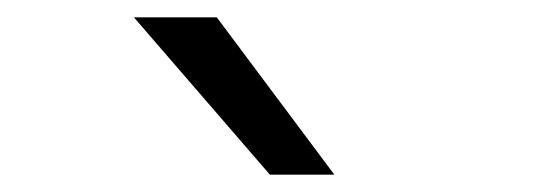

<svg xmlns="http://www.w3.org/2000/svg" viewBox="-20 -820 642 224"><path d="M232.9 -799.8H136.2L294.9 -616.2H370.1Z"/></svg>

Font: Hack Dev
Style: Regular
Weight: 400
Designer: Christopher Simpkins
Foundry: Christopher Simpkins
Version: Version 2.0315